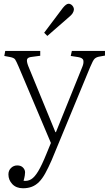

<svg xmlns="http://www.w3.org/2000/svg" viewBox="-20 -776 581 1026"><path d="M103 230Q67 230 46 208Q25 186 25 156Q25 135 39 121.5Q53 108 72 108Q92 108 103 119.5Q114 131 114 145Q114 151 112.5 161.5Q111 172 106 190Q128 193 146.5 182Q165 171 184.5 138.5Q204 106 229 44L252 -12L79 -421Q67 -449 61 -458Q55 -467 35 -471L3 -477L8 -504H195V-478L150 -472Q129 -470 125 -459.5Q121 -449 131 -423L276 -70H279L420 -419Q428 -438 425.5 -452.5Q423 -467 397 -471L358 -477L364 -504H541V-479L508 -473Q494 -470 485.5 -462Q477 -454 462 -418L256 80Q238 121 222 150Q206 179 188.5 196.5Q171 214 150 222Q129 230 103 230ZM233 -584 216 -601 316 -734Q325 -745 332.5 -750.5Q340 -756 347 -756Q354 -756 360.5 -751.5Q367 -747 371 -740Q375 -733 375 -726Q375 -717 368.5 -706Q362 -695 342 -679Z"/></svg>

Font: Literata 18pt ExtraLight
Style: Regular
Weight: 250
Designer: Latin by Veronika Burian and Jose Scaglione. Greek by Irene Vlachou. Cyrillic by Vera Evstafieva.
Foundry: TypeTogether
Version: Version 3.103;gftools[0.9.29]